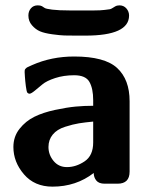

<svg xmlns="http://www.w3.org/2000/svg" viewBox="-20 -686 565 717"><path d="M30 -137Q30 -176 53 -205Q76 -234 108.5 -250Q141 -266 185.5 -275.5Q230 -285 262.5 -288Q295 -291 328 -291V-312Q328 -355 314 -380Q300 -405 257 -405Q218 -405 186 -394.5Q154 -384 138.5 -371Q123 -358 109.5 -347Q96 -336 90 -336L86 -337L82 -340Q79 -345 76.5 -364.5Q74 -384 73 -400L72 -417Q72 -422 72.5 -424.5Q73 -427 76 -430Q79 -433 80.5 -434Q82 -435 89 -438Q96 -441 100 -443Q172 -475 257 -475Q371 -475 417.5 -432Q464 -389 464 -308V-45Q464 0 419 0H371Q349 0 339.5 -12Q330 -24 330 -40Q264 11 176 11Q109 11 69.5 -35Q30 -81 30 -137ZM86 -628Q86 -644 95.5 -655Q105 -666 121 -666Q131 -666 136.5 -663Q142 -660 146.5 -656.5Q151 -653 175 -650Q199 -647 241 -647H262Q306 -647 331 -647Q356 -647 371 -649Q386 -651 390 -651.5Q394 -652 401 -656.5Q408 -661 410 -662Q417 -666 426 -666Q442 -666 452 -654.5Q462 -643 462 -628Q462 -553 299 -553H264Q237 -553 220.5 -553.5Q204 -554 175 -558Q146 -562 129.5 -569Q113 -576 99.5 -591.5Q86 -607 86 -628ZM161 -137Q161 -108 180 -85Q199 -62 230 -62Q264 -62 296 -83.5Q328 -105 328 -154V-232Q297 -229 275 -225.5Q253 -222 223 -212.5Q193 -203 177 -183.5Q161 -164 161 -137Z"/></svg>

Font: CMU Sans Serif
Style: Bold
Weight: 700
Version: Version 0.7.0